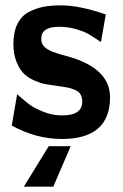

<svg xmlns="http://www.w3.org/2000/svg" viewBox="-20 -507 458 717"><path d="M24 -38 44 -155Q75 -128 91 -116Q107 -104 141 -90Q175 -76 212 -76Q287 -76 287 -127Q287 -155 269 -166.5Q251 -178 215 -183Q211 -184 188 -187Q165 -190 148.5 -193Q132 -196 108 -206.5Q84 -217 68.5 -232.5Q53 -248 41.5 -276.5Q30 -305 30 -342Q30 -388 45.5 -418.5Q61 -449 89 -463Q117 -477 144.5 -482Q172 -487 208 -487Q277 -487 375 -453L357 -350Q327 -370 311 -379.5Q295 -389 264.5 -398Q234 -407 200 -407Q134 -407 134 -362Q134 -350 139.5 -340.5Q145 -331 155.5 -324.5Q166 -318 174.5 -314.5Q183 -311 196 -307Q209 -303 212 -302Q391 -259 391 -144Q391 12 211 12Q115 12 24 -38ZM69 190 162 39H244L179 190Z"/></svg>

Font: Coval
Style: ExtraBold
Weight: 800
Foundry: Context Ltd
Version: Version 001.000